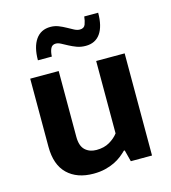

<svg xmlns="http://www.w3.org/2000/svg" viewBox="-105 -770 771 866"><g transform="rotate(-15 280.5 -337.0)"><path d="M368 -477H501V0H402L388 -54H384Q373 -43 358.5 -31.5Q344 -20 324.5 -10.5Q305 -1 280.5 5Q256 11 226 11Q149 11 104.5 -32Q60 -75 60 -159V-477H193V-170Q193 -127 213.5 -108Q234 -89 266 -89Q302 -89 327.5 -104Q353 -119 368 -139ZM115 -548Q115 -610 139 -644.5Q163 -679 208 -679Q228 -679 245.5 -672Q263 -665 279 -656Q295 -647 308.5 -640Q322 -633 334 -633Q354 -633 360 -649Q366 -665 368 -685H433Q433 -622 409.5 -588.5Q386 -555 341 -555Q318 -555 299.5 -562Q281 -569 265 -577.5Q249 -586 236 -593Q223 -600 212 -600Q195 -600 188 -585.5Q181 -571 180 -548Z"/></g></svg>

Font: Ek Mukta
Style: Bold
Weight: 700
Designer: Girish Dalvi and Yashodeep Gholap
Foundry: Ek Type
Version: Version 2.538;PS 1.002;hotconv 16.6.51;makeotf.lib2.5.65220;